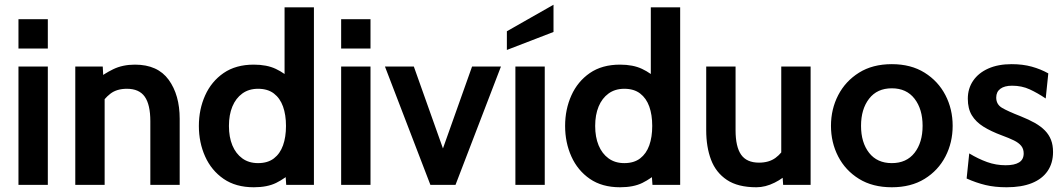

<svg xmlns="http://www.w3.org/2000/svg" viewBox="-20 -781 4495 811"><path d="M58 0V-500H182V0ZM58 -576V-700H182V-576Z M298 0V-500H414L419 -407L390 -445Q418 -469 458 -488.5Q498 -508 550 -508Q646 -508 692.5 -444Q739 -380 739 -279V0H615V-269Q615 -339 591.5 -372.5Q568 -406 516 -406Q473 -406 446 -385Q419 -364 399 -330L422 -391V0Z M1052 10Q976 10 924.5 -25.5Q873 -61 846.5 -120Q820 -179 820 -249Q820 -319 846.5 -378Q873 -437 924.5 -472.5Q976 -508 1052 -508Q1107 -508 1145 -490Q1183 -472 1212 -443L1182 -417V-750H1306V0H1189L1183 -85L1219 -59Q1184 -27 1146.5 -8.5Q1109 10 1052 10ZM1070 -92Q1111 -92 1137 -112Q1163 -132 1175.5 -167Q1188 -202 1188 -249Q1188 -296 1175.5 -331Q1163 -366 1137 -386Q1111 -406 1070 -406Q1031 -406 1003.5 -386Q976 -366 961.5 -331Q947 -296 947 -249Q947 -202 961.5 -167Q976 -132 1003.5 -112Q1031 -92 1070 -92Z M1421 0V-500H1545V0ZM1421 -576V-700H1545V-576Z M1798 0 1606 -500H1728L1851 -154L1974 -500H2096L1904 0Z M2157 0V-500H2281V0ZM2121 -570V-649L2318 -761V-646Z M2599 10Q2523 10 2471.5 -25.5Q2420 -61 2393.5 -120Q2367 -179 2367 -249Q2367 -319 2393.5 -378Q2420 -437 2471.5 -472.5Q2523 -508 2599 -508Q2654 -508 2692 -490Q2730 -472 2759 -443L2729 -417V-750H2853V0H2736L2730 -85L2766 -59Q2731 -27 2693.5 -8.5Q2656 10 2599 10ZM2617 -92Q2658 -92 2684 -112Q2710 -132 2722.5 -167Q2735 -202 2735 -249Q2735 -296 2722.5 -331Q2710 -366 2684 -386Q2658 -406 2617 -406Q2578 -406 2550.5 -386Q2523 -366 2508.5 -331Q2494 -296 2494 -249Q2494 -202 2508.5 -167Q2523 -132 2550.5 -112Q2578 -92 2617 -92Z M3175 10Q3097 10 3050.5 -21Q3004 -52 2983.5 -106Q2963 -160 2963 -231V-500H3087V-231Q3087 -161 3110.5 -127.5Q3134 -94 3186 -94Q3228 -94 3255.5 -114Q3283 -134 3302 -170L3280 -107V-500H3404V0H3288L3282 -87L3309 -52Q3291 -29 3252 -9.5Q3213 10 3175 10Z M3746.9 10Q3665.8 10 3608.4 -25.5Q3551 -61 3520.5 -120Q3490 -179 3490 -249.5Q3490 -320 3520.5 -379Q3551 -438 3608.4 -474Q3665.8 -510 3746.9 -510Q3828 -510 3885.5 -474Q3943 -438 3973.5 -379Q4004 -320 4004 -249.5Q4004 -179 3973.5 -120Q3943 -61 3885.5 -25.5Q3828 10 3746.9 10ZM3747 -92Q3809 -92 3843 -135.5Q3877 -179 3877 -249.5Q3877 -320 3843 -364Q3809 -408 3747 -408Q3685 -408 3651 -364Q3617 -320 3617 -249.5Q3617 -179 3651 -135.5Q3685 -92 3747 -92Z M4232 10Q4182 10 4142.5 0.5Q4103 -9 4063 -27L4074 -133Q4112 -110 4149.5 -96.5Q4187 -83 4228 -83Q4265 -83 4284.5 -95Q4304 -107 4304 -133Q4304 -152 4293.5 -165Q4283 -178 4262.5 -188Q4242 -198 4212 -209Q4166 -226 4134 -246Q4102 -266 4085 -294Q4068 -322 4068 -364Q4068 -407 4090.5 -440Q4113 -473 4154.5 -491.5Q4196 -510 4253 -510Q4300 -510 4338 -499.5Q4376 -489 4408 -471L4397 -365Q4363 -388 4329.5 -403.5Q4296 -419 4255 -419Q4223 -419 4205.5 -406Q4188 -393 4188 -369Q4188 -340 4212.5 -325.5Q4237 -311 4291 -290Q4326 -276 4351.5 -261.5Q4377 -247 4394 -229.5Q4411 -212 4419.5 -190Q4428 -168 4428 -139Q4428 -92 4405 -58.5Q4382 -25 4338.5 -7.5Q4295 10 4232 10Z"/></svg>

Font: Cabin VF Beta
Style: Regular
Weight: 400
Designer: Pablo Impallari
Foundry: Pablo Impallari. http://www.impallari.com Igino Marini. http://www.ikern.com
Version: Version 2.200